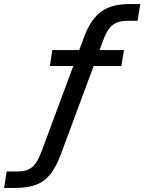

<svg xmlns="http://www.w3.org/2000/svg" viewBox="-53 -734 709 943"><path d="M-33 189 -20 108H39Q79 108 105 86.5Q131 65 151 10L307 -410H192L204 -488H336L356 -541Q386 -630 437.5 -672Q489 -714 582 -714H636L623 -632H573Q527 -632 500 -611Q473 -590 453 -534L436 -488H556L543 -410H407L247 21Q223 86 193.5 122.5Q164 159 122.5 174Q81 189 22 189Z"/></svg>

Font: Nunito Sans SemiBold
Style: Italic
Weight: 600
Italic angle: -9°
Designer: Vernon Adams
Foundry: Vernon Adams
Version: Version 3.006; ttfautohint (v1.8.3)